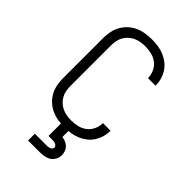

<svg xmlns="http://www.w3.org/2000/svg" viewBox="-281 -842 1162 1162"><g transform="rotate(45 300.0 -261.5)"><path d="M297 8Q269 8 241.5 3.5Q214 -1 188.5 -12.5Q163 -24 142 -43.5Q121 -63 107.5 -87.5Q94 -112 88.5 -139.5Q83 -167 83 -195V-540Q83 -568 88.5 -595.5Q94 -623 107.5 -647.5Q121 -672 142 -691.5Q163 -711 188.5 -722.5Q214 -734 241.5 -738.5Q269 -743 297 -743Q324 -743 350 -739.5Q376 -736 400.5 -726Q425 -716 446 -700Q467 -684 481.5 -662Q496 -640 503.5 -614.5Q511 -589 511 -563Q511 -562 511 -561.5Q511 -561 511 -560H446Q446 -560 446 -560.5Q446 -561 446 -562Q446 -589 434 -614.5Q422 -640 400 -656.5Q378 -673 351 -679Q324 -685 297 -685Q278 -685 258 -681.5Q238 -678 220.5 -669.5Q203 -661 188.5 -647.5Q174 -634 164.5 -616.5Q155 -599 151.5 -579.5Q148 -560 148 -540V-195Q148 -175 151.5 -155.5Q155 -136 164.5 -118.5Q174 -101 188.5 -87.5Q203 -74 220.5 -65.5Q238 -57 258 -53.5Q278 -50 297 -50Q324 -50 351 -56Q378 -62 400 -78.5Q422 -95 434 -120.5Q446 -146 446 -173Q446 -174 446 -174.5Q446 -175 446 -175H511Q511 -174 511 -173.5Q511 -173 511 -172Q511 -146 503.5 -120.5Q496 -95 481.5 -73Q467 -51 446 -35Q425 -19 400.5 -9Q376 1 350 4.5Q324 8 297 8ZM200 220V162H300Q307 162 314 161Q321 160 327.5 157.5Q334 155 338.5 150Q343 145 343 138Q343 131 338.5 125.5Q334 120 327.5 117.5Q321 115 314 114Q307 113 300 113H268V0H332V58Q347 60 361.5 66Q376 72 386.5 82.5Q397 93 402.5 108Q408 123 408 138Q408 157 399 174.5Q390 192 374 202.5Q358 213 338.5 216.5Q319 220 300 220Z"/></g></svg>

Font: Iosevka Curly Light Extended
Style: Regular
Weight: 300
Width: 7
Monospace: yes
Designer: Belleve Invis
Foundry: Belleve Invis
Version: Version 11.1.0; ttfautohint (v1.8.3)